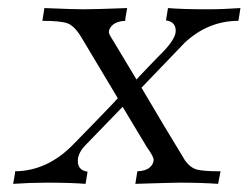

<svg xmlns="http://www.w3.org/2000/svg" viewBox="-20 -451 610 471"><path d="M12.2 0Q13.2 -4.9 15.1 -15.9Q17.1 -26.9 17.1 -30.8Q97.2 -31.7 161.1 -98.1Q167 -104 216.1 -154.5Q265.1 -205.1 269 -210L178.2 -361.8Q162.1 -387.7 145.5 -393.8Q128.9 -399.9 84 -399.9L88.9 -431.2Q160.6 -428.2 184.1 -428.2Q213.9 -428.2 292 -431.2Q291 -426.3 289.1 -415Q287.1 -403.8 287.1 -399.9Q267.1 -398.9 257.1 -390.4Q247.1 -381.8 247.1 -372.1Q247.1 -367.2 255.9 -354L314.9 -255.9Q317.9 -259.8 341.6 -284.4Q365.2 -309.1 367.2 -311Q411.1 -353 411.1 -375Q411.1 -397.9 387.2 -400.9L392.1 -431.2Q428.2 -428.2 486.8 -428.2Q527.8 -428.2 569.8 -431.2Q568.8 -426.3 567.4 -415.5Q565.9 -404.8 564.9 -399.9Q490.7 -399.9 433.1 -346.2L327.1 -235.8L380.9 -145Q432.6 -60.1 434.1 -57.1Q447.3 -39.1 463.6 -34.9Q480 -30.8 521 -30.8L515.1 0Q474.1 -2.9 420.9 -2.9Q401.9 -2.9 312 0L316.9 -30.8Q337.9 -31.7 347.4 -40.3Q356.9 -48.8 356.9 -59.1Q356.9 -66.9 339.8 -90.8L280.8 -189L190.9 -96.2Q170.9 -76.2 170.9 -56.2Q170.9 -33.2 194.8 -29.8L189.9 0Q153.8 -2.9 95.2 -2.9Q54.2 -2.9 12.2 0Z"/></svg>

Font: CMU Serif Extra
Style: RomanSlanted
Weight: 500
Italic angle: -9.46001°
Version: Version 0.7.0